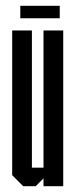

<svg xmlns="http://www.w3.org/2000/svg" viewBox="-20 -642 260 662"><path d="M50 -579V-622H186V-579ZM130 0V-27L103 0H60L22 -38V-537H90V-64H130V-537H198V0Z"/></svg>

Font: Commune Nuit Debout
Style: Regular
Weight: 400
Designer: Sébastien Marchal
Foundry: Sébastien Marchal
Version: Version 1.003;PS 1.3;hotconv 1.0.88;makeotf.lib2.5.647800